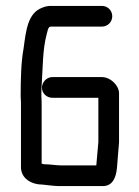

<svg xmlns="http://www.w3.org/2000/svg" viewBox="-20 -665 472 650"><path d="M325 -404H157C138 -404 122 -387 122 -368C122 -349 138 -334 157 -334H313V-184C311 -158 308 -131 306 -105H189C168 -105 150 -109 129 -109L121 -111V-302C121 -315 121 -328 120 -341C120 -354 120 -365 121 -375C125 -435 124 -497 138 -549C141 -558 142 -575 152 -575H325C345 -575 360 -591 360 -610C360 -629 345 -645 325 -645H151C142 -645 133 -643 123 -639C74 -621 68 -562 60 -502C51 -454 50 -393 50 -339C51 -326 51 -314 51 -302V-99C51 -61 86 -40 125 -40C131 -39 137 -39 142 -38L162 -36C171 -35 180 -35 189 -35H328C362 -35 373 -65 376 -97C378 -126 381 -155 383 -183V-349C383 -376 354 -404 325 -404Z"/></svg>

Font: Electronic
Style: Bd
Weight: 700
Version: Version 1.011